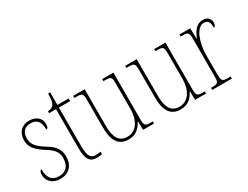

<svg xmlns="http://www.w3.org/2000/svg" viewBox="-65 -1123 2061 1598"><g transform="rotate(-30 966.0 -323.5)"><path d="M168 10C248 10 299 -43 299 -128C299 -187 279 -233 194 -283C125 -326 90 -363 90 -420C90 -474 116 -516 178 -516C238 -516 268 -482 268 -405C283 -405 289 -420 289 -449C289 -500 249 -541 179 -541C107 -541 62 -493 62 -421C62 -353 92 -316 184 -257C257 -212 271 -176 271 -130C271 -57 234 -15 168 -15C95 -15 67 -60 67 -138C54 -138 46 -124 46 -94C46 -50 77 10 168 10Z M520 10C533 10 549 8 566 5V-20C548 -17 536 -15 518 -15C472 -15 450 -42 450 -138V-511H558V-536H450V-657H430C429 -605 426 -571 410 -552C400 -540 382 -532 356 -530V-511H422V-141C422 -27 449 10 520 10Z M823 10C892 10 933 -30 958 -81H962L964 0H1069V-20H1058C994 -20 988 -24 988 -99V-536H880V-516H888C959 -516 960 -511 960 -431V-203C960 -104 916 -15 824 -15C743 -15 712 -75 712 -182V-536H601V-516H612C679 -516 684 -511 684 -443V-184C684 -46 734 10 823 10Z M1323 10C1392 10 1433 -30 1458 -81H1462L1464 0H1569V-20H1558C1494 -20 1488 -24 1488 -99V-536H1380V-516H1388C1459 -516 1460 -511 1460 -431V-203C1460 -104 1416 -15 1324 -15C1243 -15 1212 -75 1212 -182V-536H1101V-516H1112C1179 -516 1184 -511 1184 -443V-184C1184 -46 1234 10 1323 10Z M1628 0H1817V-20H1799C1737 -20 1730 -25 1730 -97V-277C1730 -390 1773 -519 1846 -519C1891 -519 1899 -486 1899 -443C1914 -443 1920 -459 1920 -481C1920 -516 1897 -544 1850 -544C1782 -544 1751 -483 1731 -432H1729L1726 -536H1623V-516H1630C1697 -516 1702 -511 1702 -441V-97C1702 -25 1696 -20 1635 -20H1628Z"/></g></svg>

Font: Noto Serif Georgian Condensed Thin
Style: Regular
Weight: 100
Width: 3
Designer: Monotype Design Team, Akaki Razmadze
Foundry: Google LLC
Version: Version 2.003